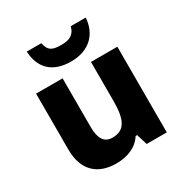

<svg xmlns="http://www.w3.org/2000/svg" viewBox="-180 -916 1019 1066"><g transform="rotate(-30 329.5 -383.5)"><path d="M518 -777H422C409 -725 373 -713 328 -713C271 -713 245 -721 233 -777H140C145 -671 206 -606 327 -606C443 -606 511 -674 518 -777ZM589 -549H420V-300C420 -187 397 -125 315 -125C261 -125 238 -163 238 -238V-549H68V-191C68 -51 148 10 261 10C330 10 394 -13 429 -69H439L460 0H589Z"/></g></svg>

Font: Noto Sans Lao ExtraBold
Style: Regular
Weight: 800
Designer: Monotype Design Team
Foundry: Monotype Imaging Inc.
Version: Version 2.003